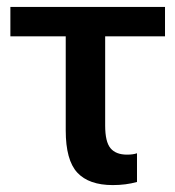

<svg xmlns="http://www.w3.org/2000/svg" viewBox="-20 -528 507 555"><path d="M284 -423V-165Q284 -118 299.5 -99.5Q315 -81 347 -81Q365 -81 376 -85V-2Q344 7 306 7Q237 7 203.5 -29Q170 -65 170 -151V-423H10V-508H457V-423Z"/></svg>

Font: CST
Style: Medium
Weight: 500
Version: Version 1.00